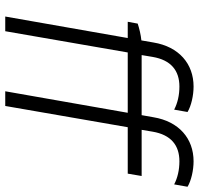

<svg xmlns="http://www.w3.org/2000/svg" viewBox="-33 -725 758 732"><g transform="rotate(90 346.0 -359.0)"><path d="M70 -505 63 -467H125L43 0H99L180 -467H410L328 0H384L465 -467H642L651 -520H475L482 -562C494 -632 534 -664 595 -664C628 -664 658 -657 683 -644L692 -695C669 -709 629 -718 595 -718C508 -718 443 -662 427 -565L419 -520H190L197 -562C209 -632 249 -664 310 -664C343 -664 373 -657 398 -644L407 -695C384 -709 344 -718 310 -718C223 -718 158 -662 142 -565L134 -519C113 -517 88 -511 70 -505Z"/></g></svg>

Font: Fixel Display 20240404 Light
Style: Italic
Weight: 300
Italic angle: -10°
Designer: AlfaBravo + MacPaw
Foundry: Kyrylo Tkachov, Marchela Mozhyna, Serhii Makarenko, Maria Weinstein, Zakhar Kryvoshyya
Version: Version 1.211;Glyphs 3.2 (3225)